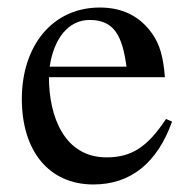

<svg xmlns="http://www.w3.org/2000/svg" viewBox="-20 -480 506 510"><path d="M112 -303C123 -378 162 -427 218 -427C284 -427 305 -384 316 -303ZM421 -164C372 -90 330 -62 263 -62C151 -62 110 -170 110 -275H418C414 -329 404 -363 384 -391C352 -436 307 -460 245 -460C119 -460 38 -358 38 -217C38 -79 110 10 228 10C328 10 398 -48 437 -157Z"/></svg>

Font: XITS
Style: Regular
Weight: 400
Designer: MicroPress Inc., with final additions and corrections provided by Coen Hoffman, Elsevier (retired)
Version: Version 1.302